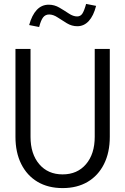

<svg xmlns="http://www.w3.org/2000/svg" viewBox="-20 -950 640 981"><path d="M300 11Q225.8 11 171.9 -21Q118 -53 88.5 -112Q59 -171 59 -251V-700H136V-251Q136 -163.5 180.5 -111.2Q225 -59 300 -59Q375 -59 419.5 -111.2Q464 -163.5 464 -251V-700H541V-251Q541 -171 511.5 -112Q482 -53 428.1 -21Q374.2 11 300 11ZM180 -812 129 -822Q143 -873 168 -899.5Q193 -926 229 -926Q258 -926 283.5 -911Q309 -896 331.5 -881Q354 -866 374 -866Q391 -866 400.5 -880Q410 -894 420 -930L471 -920Q458 -869 433.5 -842.5Q409 -816 375 -816Q347 -816 322 -831Q297 -846 274.5 -861Q252 -876 231 -876Q212 -876 200.5 -861.5Q189 -847 180 -812Z"/></svg>

Font: Red Hat Mono VF Light
Style: Regular
Weight: 300
Monospace: yes
Designer: Pentagram, MCKL
Foundry: Pentagram, MCKL
Version: Version 1.023